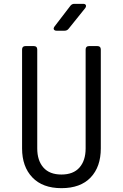

<svg xmlns="http://www.w3.org/2000/svg" viewBox="-20 -970 640 1000"><path d="M300 10Q202 10 148.5 -46Q95 -102 95 -197V-712Q95 -730 113 -730H156Q174 -730 174 -712V-197Q174 -134 206 -97.5Q238 -61 300 -61Q362 -61 394 -97.5Q426 -134 426 -197V-712Q426 -730 444 -730H487Q505 -730 505 -712V-197Q505 -101 452 -45.5Q399 10 300 10ZM275 -810Q265 -810 261 -816Q257 -822 264 -832L346 -939Q354 -950 367 -950H413Q424 -950 427 -943.5Q430 -937 424 -928L338 -821Q330 -810 316 -810Z"/></svg>

Font: Pitagon Sans Mono Light
Style: Regular
Weight: 300
Monospace: yes
Designer: Travis Tran
Foundry: Pitagon
Version: Version 1.001; ttfautohint (v1.8.4.7-5d5b);gftools[0.9.26]